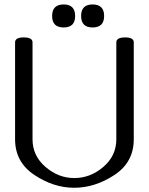

<svg xmlns="http://www.w3.org/2000/svg" viewBox="-20 -845 679 876"><path d="M270.5 -824.7Q322.8 -824.7 322.8 -772Q322.8 -719.7 270.5 -719.7Q217.8 -719.7 217.8 -772Q217.8 -824.7 270.5 -824.7ZM402.3 -824.7Q455.1 -824.7 455.1 -772Q455.1 -719.7 402.3 -719.7Q350.1 -719.7 350.1 -772Q350.1 -824.7 402.3 -824.7ZM510.7 -651.9Q510.7 -674.3 550.8 -674.3Q590.3 -674.3 590.3 -651.9V-209.5Q590.3 -104.5 501.7 -46.4Q413.1 11.7 318.4 11.7Q224.6 11.7 136.7 -46.9Q48.8 -105.5 48.8 -209.5V-651.9Q48.8 -674.3 88.4 -674.3Q128.4 -674.3 128.4 -651.9V-209.5Q128.4 -134.3 187.5 -83.5Q246.6 -32.7 318.4 -32.7Q391.1 -32.2 450.9 -83Q510.7 -133.8 510.7 -209.5Z"/></svg>

Font: Gayathri
Style: Regular
Weight: 400
Designer: Binoy Dominic <binoy.domenic@gmail.com>
Foundry: SMC
Version: Version 1.000